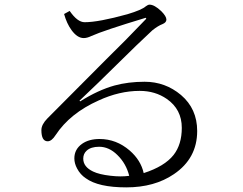

<svg xmlns="http://www.w3.org/2000/svg" viewBox="-20 -788 1040 822"><path d="M595.2 -46.9Q684.6 -75.7 723.1 -124.5Q758.3 -169.4 758.3 -240.7Q758.3 -319.8 694.3 -364.3Q644.5 -398.9 578.1 -398.9Q491.2 -398.9 402.3 -357.9Q279.8 -303.2 218.3 -210Q201.2 -183.1 184.1 -183.1Q157.2 -183.1 157.2 -231Q157.2 -254.9 183.1 -281.2Q292 -391.1 436 -535.2Q513.7 -610.8 606.4 -708L604 -711.9Q422.9 -657.2 371.1 -633.8Q353 -625 338.4 -625Q311 -625 286.1 -659.2Q265.6 -687.5 254.4 -728L278.3 -741.2Q311.5 -692.9 342.3 -692.9Q401.9 -692.9 525.4 -727.1Q587.4 -745.6 604.5 -761.2Q613.8 -768.1 620.1 -768.1Q641.1 -768.1 670.4 -740.2Q692.4 -718.3 692.4 -704.1Q692.4 -691.9 676.3 -685.1Q656.7 -677.7 632.3 -658.2Q580.1 -610.4 461.4 -493.2Q411.6 -443.4 320.3 -356.9L323.2 -354Q399.9 -402.3 470.2 -421.9Q529.3 -438 599.1 -438Q687.5 -438 754.9 -381.3Q824.2 -322.3 824.2 -227.1Q824.2 -109.9 724.6 -42.5Q641.6 14.2 520.5 14.2Q400.9 14.2 347.2 -24.9Q323.7 -40.5 310.1 -66.4Q298.3 -88.4 298.3 -109.9Q298.3 -148.9 331.5 -172.4Q360.8 -192.9 406.2 -192.9Q478 -192.9 535.2 -143.6Q583 -102.1 595.2 -46.9ZM533.2 -35.2Q520 -87.9 482.4 -124.5Q446.8 -159.7 404.3 -159.7Q368.7 -159.7 350.6 -142.6Q336.4 -129.4 336.4 -108.9Q336.4 -73.7 378.4 -53.7Q404.8 -41 452.6 -35.6Q496.6 -30.3 533.2 -35.2Z"/></svg>

Font: I.Ming
Style: Regular
Weight: 400
Designer: Ichiten Fonts Project
Version: Version 5.10 Mar 24, 2018